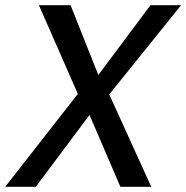

<svg xmlns="http://www.w3.org/2000/svg" viewBox="-62 -720 718 740"><path d="M238 -358 88 -700H210L317 -431L518 -700H636L359 -356L521 0H402L283 -277L76 0H-42Z"/></svg>

Font: Cabin Medium
Style: Italic
Weight: 500
Italic angle: -7°
Designer: Pablo Impallari
Foundry: Pablo Impallari. http://www.impallari.com Igino Marini. http://www.ikern.com
Version: Version 2.200